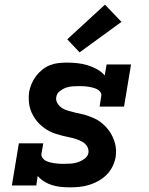

<svg xmlns="http://www.w3.org/2000/svg" viewBox="-20 -797 640 825"><path d="M280 8Q261 8 241.5 6Q222 4 204 -1.5Q186 -7 170 -17Q154 -27 142 -41L136 0H31L61 -181H166L158 -136Q157 -126 163 -118Q169 -110 177 -106Q185 -102 194.5 -99.5Q204 -97 214 -95.5Q224 -94 234 -93.5Q244 -93 254 -93Q269 -93 284.5 -94Q300 -95 315 -100Q330 -105 343.5 -115Q357 -125 360 -140Q362 -156 354 -168.5Q346 -181 333.5 -188Q321 -195 307 -199.5Q293 -204 278.5 -207Q264 -210 249.5 -213.5Q235 -217 221 -221.5Q207 -226 194 -232.5Q181 -239 169.5 -247.5Q158 -256 148 -266Q138 -276 130 -288Q122 -300 116 -313Q110 -326 107 -340.5Q104 -355 103.5 -370Q103 -385 105 -401Q108 -419 115.5 -436.5Q123 -454 134.5 -469.5Q146 -485 161.5 -497.5Q177 -510 195 -517Q213 -524 231 -526Q249 -528 268 -528Q290 -528 313 -525.5Q336 -523 357 -516.5Q378 -510 397 -499.5Q416 -489 430 -473L438 -520H543L513 -339H408L415 -384Q417 -394 411 -402Q405 -410 396.5 -414Q388 -418 378.5 -420.5Q369 -423 359.5 -424.5Q350 -426 340 -426.5Q330 -427 320 -427Q306 -427 291.5 -426Q277 -425 263 -420Q249 -415 236.5 -405Q224 -395 222 -381Q219 -366 227 -353Q235 -340 247 -332.5Q259 -325 273.5 -321Q288 -317 302 -313.5Q316 -310 330.5 -307Q345 -304 359 -299Q373 -294 386 -288Q399 -282 410.5 -273.5Q422 -265 432 -255Q442 -245 450 -233.5Q458 -222 464 -209Q470 -196 474 -181.5Q478 -167 478.5 -152Q479 -137 477 -122Q473 -101 463.5 -81.5Q454 -62 438 -46Q422 -30 403 -19.5Q384 -9 363 -2.5Q342 4 321.5 6Q301 8 280 8ZM322 -572 269 -628 431 -777 502 -703Z"/></svg>

Font: Iosevka Etoile Oblique
Style: Bold
Weight: 700
Italic angle: -9°
Designer: Belleve Invis
Foundry: Belleve Invis
Version: Version 15.5.2; ttfautohint (v1.8.4)